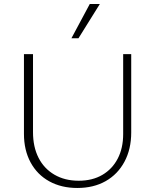

<svg xmlns="http://www.w3.org/2000/svg" viewBox="-20 -927 769 954"><path d="M364 7Q285 7 225 -26Q165 -59 132 -120Q99 -181 99 -262V-658H144V-270Q144 -197 171.5 -143Q199 -89 250.5 -59Q302 -29 371 -29Q439 -29 488.5 -58Q538 -87 565 -139Q592 -191 592 -261V-658H632V-269Q632 -186 598.5 -123.5Q565 -61 505 -27Q445 7 364 7ZM335 -737 426 -907H476L370 -737Z"/></svg>

Font: Ysabeau ExtraLight
Style: Regular
Weight: 250
Designer: Christian Thalmann (Catharsis Fonts)
Version: Version 2.002